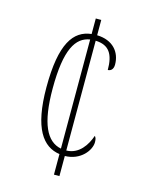

<svg xmlns="http://www.w3.org/2000/svg" viewBox="-110 -781 642 848"><g transform="rotate(15 211.5 -357.0)"><path d="M221 -94V0H246V-92C318 -93 359 -148 359 -185C359 -200 356 -207 351 -212C336 -168 304 -118 246 -117V-619C308 -617 331 -580 331 -508C343 -508 356 -516 356 -539C356 -596 319 -642 246 -644V-714H221V-643C140 -634 89 -565 89 -365C89 -175 144 -105 221 -94ZM221 -618V-119C154 -132 117 -206 117 -366C117 -546 157 -608 221 -618Z"/></g></svg>

Font: Noto Serif Bengali ExtraCondensed Thin
Style: Regular
Weight: 100
Width: 2
Designer: Juan Bruce, Universal Thirst, Indian Type Foundry and the Monotype Design Team.
Foundry: Monotype Imaging Inc.
Version: Version 2.003